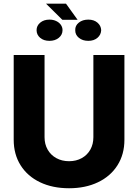

<svg xmlns="http://www.w3.org/2000/svg" viewBox="-20 -1003 743 1033"><path d="M649.4 -707V-251Q649.4 -172.9 612.1 -113.8Q574.7 -54.7 507.3 -22.5Q439.9 9.8 351.6 9.8Q262.7 9.8 195.3 -22.5Q127.9 -54.7 90.8 -113.8Q53.7 -172.9 53.7 -251V-707H219.7V-264.6Q219.7 -227.5 236.3 -198.2Q252.9 -168.9 283 -152.3Q313 -135.7 351.6 -135.7Q390.1 -135.7 419.9 -152.3Q449.7 -168.9 466.1 -198.2Q482.4 -227.5 482.4 -264.6V-707ZM397.5 -896.5H315.4L227.5 -983.4H335ZM246.1 -897.5Q266.1 -897.5 282.2 -889.9Q298.3 -882.3 307.4 -869.4Q316.4 -856.4 316.4 -840.8Q316.4 -815.9 296.4 -799.6Q276.4 -783.2 246.1 -783.2Q215.3 -783.2 196 -799.6Q176.8 -815.9 176.8 -840.8Q176.8 -864.7 196.3 -881.1Q215.8 -897.5 246.1 -897.5ZM455.1 -897.5Q485.4 -897.5 504.4 -881.1Q523.4 -864.7 524.4 -840.8Q523.4 -815.9 504.4 -799.6Q485.4 -783.2 455.1 -783.2Q424.3 -783.2 404.3 -799.6Q384.3 -815.9 384.8 -840.8Q383.8 -865.2 404.1 -881.3Q424.3 -897.5 455.1 -897.5Z"/></svg>

Font: Pretendard ExtraBold
Style: Regular
Weight: 800
Designer: Base glyphs from Inter by Rasmus Andersson; Hangeul glyphs from Noto Sans CJK(Source Han Sans) by Jang Soo-young and Kan
Foundry: Kil Hyung-jin
Version: Version 1.309